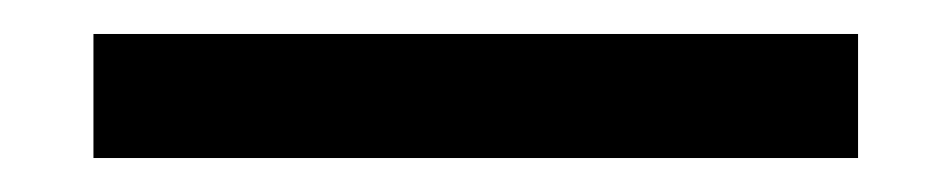

<svg xmlns="http://www.w3.org/2000/svg" viewBox="-20 112 560 113"><path d="M35 205V132H485V205Z"/></svg>

Font: Stick No Bills Medium
Style: Regular
Weight: 500
Version: Version 2.000